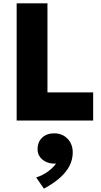

<svg xmlns="http://www.w3.org/2000/svg" viewBox="-20 -720 606 1147"><path d="M79.5 0V-700H263.5V-168H536.5V0ZM242.5 407 196 340Q234.5 328 265.8 305.2Q297 282.5 314.5 257.5Q285 259 260 249Q235 239 219.8 219.2Q204.5 199.5 204.5 172Q204.5 128 232 102.2Q259.5 76.5 303.5 76.5Q352 76.5 383.2 108.5Q414.5 140.5 414.5 191Q414.5 232 396 269.2Q377.5 306.5 339.5 340.8Q301.5 375 242.5 407Z"/></svg>

Font: Geologica ExtraBold
Style: Regular
Weight: 800
Designer: Sindre Bremnes, Frode Helland
Foundry: Monokrom Skriftforlag AS
Version: Version 1.010;gftools[0.9.28]